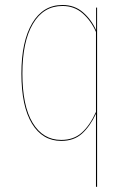

<svg xmlns="http://www.w3.org/2000/svg" viewBox="-20 -547 504 758"><path d="M359.4 -517.1H363.3V190.4H358.9V-98.1Q335.4 -47.9 303.5 -19.3Q271.5 9.3 221.7 9.3Q147.9 9.3 106.2 -59.1Q64.5 -127.4 64.5 -256.8Q64.5 -383.3 107.2 -455.3Q149.9 -527.3 226.6 -527.3Q274.4 -527.3 307.6 -498.5Q340.8 -469.7 359.4 -427.7ZM221.7 5.4Q271 5.4 303 -23.4Q335 -52.2 358.9 -105V-420.9Q339.8 -464.8 306.6 -494.1Q273.4 -523.4 226.6 -523.4Q151.4 -523.4 109.9 -452.9Q68.4 -382.3 68.4 -256.8Q68.4 -128.9 109.1 -61.8Q149.9 5.4 221.7 5.4Z"/></svg>

Font: Fira Sans Compressed Four
Style: Regular
Weight: 100
Width: 1
Designer: Carrois Corporate & Edenspiekermann AG
Foundry: Carrois Corporate GbR & Edenspiekermann AG
Version: Version 4.203;PS 004.203;hotconv 1.0.88;makeotf.lib2.5.64775